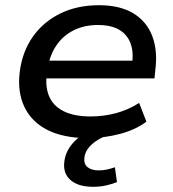

<svg xmlns="http://www.w3.org/2000/svg" viewBox="-20 -521 665 737"><path d="M317 9Q224 9 162.5 -22Q101 -53 73.5 -111Q46 -169 56 -247Q66 -323 106 -380Q146 -437 211 -469Q276 -501 360 -501Q440 -501 491.5 -470Q543 -439 564.5 -382.5Q586 -326 576 -250L573 -220H137L147 -288H508L486 -270Q494 -319 481.5 -353.5Q469 -388 438 -406.5Q407 -425 356 -425Q303 -425 262.5 -404.5Q222 -384 197 -347.5Q172 -311 164 -263L161 -248Q152 -193 167.5 -154Q183 -115 223.5 -94.5Q264 -74 328 -74Q379 -74 426.5 -87Q474 -100 514 -126L542 -54Q501 -23 440.5 -7Q380 9 317 9ZM337 196Q280 196 250.5 170Q221 144 227 99Q232 56 266.5 21Q301 -14 360 -37L388 0Q365 9 346.5 22Q328 35 317 50.5Q306 66 304 84Q301 108 316 120.5Q331 133 359 133Q375 133 389.5 130Q404 127 421 121L429 178Q409 186 386.5 191Q364 196 337 196Z"/></svg>

Font: Nunito Sans 10pt SemiExpanded SemiBold
Style: Italic
Weight: 600
Width: 6
Italic angle: -9°
Designer: Vernon Adams
Foundry: Vernon Adams
Version: Version 3.101;gftools[0.9.27]